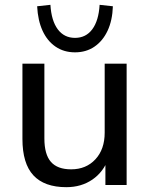

<svg xmlns="http://www.w3.org/2000/svg" viewBox="-20 -767 622 796"><path d="M255 9Q164 9 118.5 -40Q73 -89 73 -191V-503H164V-193Q164 -127 191 -96Q218 -65 275 -65Q337 -65 375.5 -106.5Q414 -148 414 -217V-503H505V0H417V-111H430Q409 -54 363 -22.5Q317 9 255 9ZM291 -550Q245 -550 210.5 -573.5Q176 -597 156.5 -639.5Q137 -682 134 -741L189 -747Q193 -681 219.5 -645.5Q246 -610 291 -610Q336 -610 362.5 -645.5Q389 -681 393 -747L448 -741Q446 -682 426 -639.5Q406 -597 371.5 -573.5Q337 -550 291 -550Z"/></svg>

Font: Mulish ExtraLight Medium
Style: Regular
Weight: 500
Version: Version 3.603